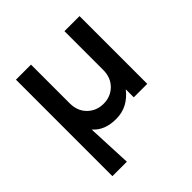

<svg xmlns="http://www.w3.org/2000/svg" viewBox="-187 -639 992 992"><g transform="rotate(-45 309.0 -142.5)"><path d="M76.5 210V-495H186.5V-212.5Q186.5 -156 221.8 -121.2Q257 -86.5 309 -86.5Q361 -86.5 396 -121.2Q431 -156 431 -212.5V-495H541V0H442.5V-58.5Q415.5 -23.5 379.8 -4.2Q344 15 299 15Q214.5 15 171 -36.5L182 210Z"/></g></svg>

Font: Geologica
Style: Regular
Weight: 400
Designer: Sindre Bremnes, Frode Helland
Foundry: Monokrom Skriftforlag AS
Version: Version 1.010; ttfautohint (v1.8.4.7-5d5b);gftools[0.9.28]